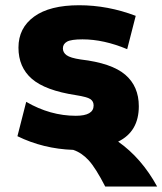

<svg xmlns="http://www.w3.org/2000/svg" viewBox="-20 -555 614 726"><path d="M460.9 -369.1Q372.1 -406.2 292 -406.2Q249 -406.2 233.4 -397.5Q217.8 -388.7 217.8 -372.1Q217.8 -356.4 231.9 -346.2Q246.1 -335.9 285.2 -330.1Q402.3 -316.4 453.6 -272.5Q504.9 -228.5 504.9 -153.3Q504.9 -57.6 426.8 -19.5Q515.6 43 574.2 150.4H377.9Q341.8 80.1 315.4 51.3Q289.1 22.5 256.8 11.7Q143.6 7.8 45.9 -40L79.1 -169.9Q169.9 -117.2 266.6 -117.2Q334 -117.2 334 -156.2Q334 -171.9 321.8 -180.2Q309.6 -188.5 266.6 -195.3Q151.4 -212.9 100.6 -256.8Q49.8 -300.8 49.8 -375Q49.8 -449.2 108.9 -492.2Q168 -535.2 279.3 -535.2Q387.7 -535.2 493.2 -495.1Z"/></svg>

Font: Gen Shin Gothic Heavy
Style: Bold
Weight: 900
Designer: [Source Han Sans]
Ryoko NISHIZUKA  (kana & ideographs); Paul D. Hunt (Latin, Greek & Cyrillic); Wenlong ZHANG  (bopomofo
Version: Version 1.002.20150607